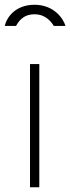

<svg xmlns="http://www.w3.org/2000/svg" viewBox="-28 -786 295 806"><path d="M247 -677C237 -711 196 -766 117 -766C40 -766 1 -717 -8 -677H39C48 -691 65 -726 117 -726C163 -726 186 -696 198 -677ZM137 -517H98V0H137Z"/></svg>

Font: United Sans Thin
Style: Regular
Weight: 100
Designer: Pablo Impallari, Rodrigo Fuenzalida (Modified by Dan O. Williams)
Version: Version 1.000;PS 001.000;hotconv 1.0.88;makeotf.lib2.5.64775